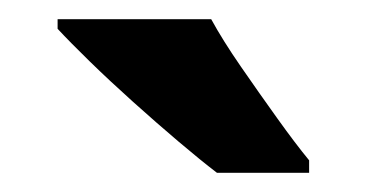

<svg xmlns="http://www.w3.org/2000/svg" viewBox="-20 -786 382 200"><path d="M200 -766Q212 -744 231 -716.5Q250 -689 269 -662.5Q288 -636 302 -619V-606H206Q189 -619 166 -638.5Q143 -658 118.5 -680Q94 -702 73.5 -722Q53 -742 40 -756V-766Z"/></svg>

Font: Noto Sans Gurmukhi UI SemiCondensed
Style: Bold
Weight: 700
Width: 4
Designer: Jelle Bosma - Monotype Design Team
Foundry: Monotype Imaging Inc.
Version: Version 2.004; ttfautohint (v1.8.4.7-5d5b)